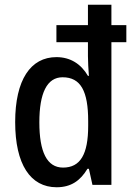

<svg xmlns="http://www.w3.org/2000/svg" viewBox="-20 -780 559 810"><path d="M219 10C280 10 319 -18 349 -68H355L370 0H450V-602H513V-674H450V-760H351V-674H218V-602H351V-543C351 -520 353 -488 355 -460H351C322 -510 277 -539 218 -539C109 -539 44 -443 44 -265C44 -87 108 10 219 10ZM246 -73C178 -73 146 -139 146 -264C146 -387 178 -454 244 -454C321 -454 352 -395 352 -269V-249C352 -129 319 -73 246 -73Z"/></svg>

Font: Noto Sans Lao Looped Condensed Medium
Style: Regular
Weight: 500
Width: 3
Designer: Mark Frömberg, Ben Mitchell
Foundry: The Fontpad Ltd
Version: Version 1.002